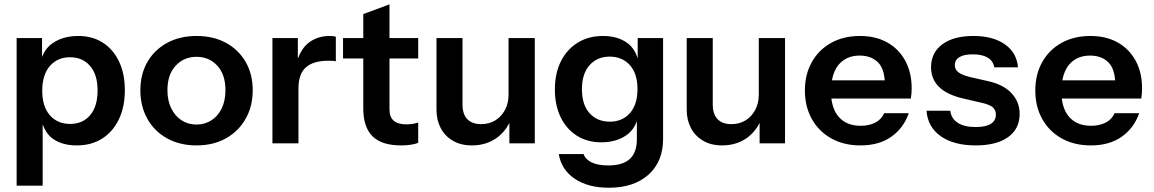

<svg xmlns="http://www.w3.org/2000/svg" viewBox="-20 -676 5410 900"><path d="M538.1 -387.4C520 -425.5 494.7 -455 462.1 -476C429.5 -496.9 391.3 -507.4 347.4 -507.4C301 -507.4 261.6 -496.8 229.3 -475.5C204 -458.8 188 -436 177.1 -409.7V-497.7H58V194.4H180V-93.4C189.5 -67.3 203.1 -44.3 225 -27.8C254.3 -5.5 292.6 5.6 339.7 5.6C385.5 5.6 425.2 -5 458.7 -26.3C492.3 -47.6 518.4 -77.6 537.1 -116.4C555.8 -155.1 565.2 -200.6 565.2 -252.8C565.2 -304.5 556.2 -349.3 538.1 -387.4ZM402.6 -136.2C379.4 -108.8 348.1 -95.1 308.7 -95.1C269.3 -95.1 237.7 -108.6 213.8 -135.7C190 -162.8 178 -201.2 178 -250.9C178 -300.6 190 -339.2 213.8 -366.6C237.7 -394 269 -407.7 307.7 -407.7C347.1 -407.7 378.6 -394.2 402.1 -367.1C425.7 -340 437.4 -301.6 437.4 -251.9C437.4 -202.2 425.8 -163.6 402.6 -136.2Z M1131.7 -385.5C1109.7 -423.5 1079.1 -453.4 1039.7 -475C1000.3 -496.6 954.1 -507.4 901.3 -507.4C849 -507.4 803 -496.6 763.4 -475C723.7 -453.4 692.9 -423.5 670.9 -385.5C649 -347.4 638 -303.2 638 -252.8C638 -202.5 649 -157.8 670.9 -118.8C692.9 -79.7 723.7 -49.2 763.4 -27.3C803 -5.4 849 5.6 901.3 5.6C953.6 5.6 999.4 -5.4 1038.7 -27.3C1078.1 -49.2 1108.9 -79.7 1131.2 -118.8C1153.4 -157.8 1164.6 -202.5 1164.6 -252.8C1164.6 -303.2 1153.6 -347.4 1131.7 -385.5ZM1019.4 -168.1C1007.8 -143.9 991.6 -125.2 971 -112C950.3 -98.8 927.1 -92.2 901.3 -92.2C874.8 -92.2 851.4 -98.8 831.1 -112C810.8 -125.2 794.6 -143.9 782.7 -168.1C770.8 -192.3 764.8 -220.9 764.8 -253.8C764.8 -302.2 777.7 -340.3 803.5 -368C829.3 -395.8 861.9 -409.7 901.3 -409.7C940.7 -409.7 973.1 -395.8 998.6 -368C1024.1 -340.3 1036.8 -302.2 1036.8 -253.8C1036.8 -220.9 1031 -192.3 1019.4 -168.1Z M1525.1 -507.4C1486.4 -507.4 1453.1 -496.4 1425.4 -474.5C1403.4 -457.1 1387.9 -431.5 1376.1 -401.4V-497.7H1257V-4.1H1379V-261.6C1379 -306.7 1390.7 -339.6 1413.9 -360.3C1437.1 -380.9 1472.3 -391.3 1519.4 -391.3C1527.8 -391.3 1534.9 -391.1 1540.7 -390.8C1546.5 -390.5 1551 -389.6 1554.2 -388.4V-503.5C1548.5 -506.1 1538.8 -507.4 1525.3 -507.4Z M1940.3 -401.9V-497.7H1805.7V-655.5L1682.9 -610V-497.7H1588V-401.9H1682.9V-166.7C1682.9 -109.3 1697.2 -66.2 1725.9 -37.5C1754.6 -8.8 1799.3 5.6 1859.9 5.6C1877.4 5.6 1893.2 4.5 1907.4 2.2C1921.6 0 1932.6 -3.1 1940.3 -7V-101.8C1932.5 -99.3 1924.4 -97.2 1915.6 -95.5C1906.8 -93.9 1897 -93.1 1886.1 -93.1C1858.3 -93.1 1838 -98.9 1825.1 -110.6C1812.2 -122.2 1805.7 -139.9 1805.7 -163.8V-401.9Z M2363.8 -497.7V-231.5C2363.8 -205.1 2358.2 -181.4 2346.9 -160.4C2335.5 -139.4 2320.4 -123.1 2301.4 -111.5C2282.4 -99.9 2260.2 -94.1 2235.2 -94.1C2207.3 -94.1 2186 -101.8 2170.7 -117.3C2155.5 -132.8 2148 -155.7 2148 -186.1V-497.7H2026V-160.9C2026 -129.3 2032.6 -100.9 2045.8 -75.7C2059.1 -50.5 2078.1 -30.7 2103 -16.2C2127.8 -1.7 2157.3 5.6 2191.6 5.6C2234.8 5.6 2272.4 -5.2 2304.3 -26.8C2331.6 -45.3 2352 -70.1 2367.7 -99.3V-4H2486.8V-497.7Z M2969.2 -497.7V-402.8C2959.8 -431.4 2945.2 -456.2 2921.2 -474C2891.2 -496.3 2853 -507.4 2806.5 -507.4C2761.4 -507.4 2721.8 -496.9 2688 -476C2654.1 -455 2627.8 -425.8 2609.1 -388.4C2590.4 -350.9 2581 -307 2581 -256.7C2581 -207 2590 -163.6 2608.1 -126.5C2626.2 -89.4 2651.5 -60.5 2684.1 -39.9C2716.7 -19.2 2754.9 -8.9 2798.8 -8.9C2844.6 -8.9 2883.3 -19.7 2914.9 -41.3C2939.9 -58.4 2955.2 -81.3 2965.3 -107.3V-23.4C2965.3 17.9 2954.3 48.7 2932.4 69C2910.4 89.3 2876.6 99.5 2830.7 99.5C2799.1 99.5 2773.5 94.8 2753.8 85.5C2734.1 76.1 2721.4 63 2715.5 46.3H2599.4C2607.1 94.7 2631.8 133.1 2673.4 161.4C2715.1 189.8 2768.5 204 2833.6 204C2912.4 204 2974.5 183.5 3020 142.6C3065.5 101.6 3088.2 45.9 3088.2 -24.4V-497.7ZM2932.9 -145.9C2909.3 -119.1 2877.8 -105.7 2838.5 -105.7C2799.1 -105.7 2767.5 -118.9 2743.6 -145.4C2719.7 -171.9 2707.8 -209.3 2707.8 -257.7C2707.8 -306.1 2719.7 -343.7 2743.6 -370.5C2767.5 -397.2 2798.8 -410.6 2837.5 -410.6C2876.9 -410.6 2908.5 -397.4 2932.4 -370.9C2956.2 -344.5 2968.2 -307 2968.2 -258.7C2968.2 -210.3 2956.4 -172.7 2932.9 -145.9Z M3536.8 -497.7V-231.5C3536.8 -205.1 3531.2 -181.4 3519.9 -160.4C3508.5 -139.4 3493.4 -123.1 3474.4 -111.5C3455.4 -99.9 3433.2 -94.1 3408.2 -94.1C3380.3 -94.1 3359 -101.8 3343.7 -117.3C3328.5 -132.8 3321 -155.7 3321 -186.1V-497.7H3199V-160.9C3199 -129.3 3205.6 -100.9 3218.8 -75.7C3232.1 -50.5 3251.1 -30.7 3276 -16.2C3300.8 -1.7 3330.3 5.6 3364.6 5.6C3407.8 5.6 3445.4 -5.2 3477.3 -26.8C3504.6 -45.3 3525 -70.1 3540.7 -99.3V-4H3659.8V-497.7Z M4223.4 -391.3C4203.4 -428 4175.4 -456.6 4139.2 -476.9C4103.1 -497.3 4060.5 -507.4 4011.4 -507.4C3959.8 -507.4 3914.7 -496.6 3875.9 -475C3837.2 -453.4 3807 -423.4 3785.4 -385C3763.8 -346.6 3753 -302.2 3753 -251.9C3753 -201.5 3763.8 -157 3785.4 -118.3C3807 -79.6 3837.4 -49.2 3876.4 -27.3C3915.5 -5.4 3961.1 5.6 4013.4 5.6C4071.5 5.6 4119.7 -7.9 4158.1 -35.1C4196.5 -62.2 4223.8 -98.9 4239.9 -145.4H4124.7C4115.7 -125.4 4101.5 -110.6 4082.1 -100.9C4062.7 -91.2 4040.2 -86.4 4014.4 -86.4C3969.8 -86.4 3935.5 -100.4 3911.3 -128.5C3892.9 -149.8 3881.5 -178.5 3877.1 -214.1H4249.6C4250.9 -221.9 4251.8 -229.6 4252.5 -237.4C4253.1 -245.1 4253.4 -253.5 4253.4 -262.5C4253.4 -311.6 4243.4 -354.5 4223.4 -391.3ZM3879.6 -299.3C3885 -329.2 3895.3 -354 3911.3 -372.9C3935.5 -401.3 3968.3 -415.5 4009.6 -415.5C4047.7 -415.5 4077.3 -403.8 4098.6 -380.6C4115.9 -361.8 4124.3 -333.3 4127.5 -299.3Z M4722.3 -238.3C4697.5 -265.4 4660.9 -284.5 4612.5 -295.4L4527.3 -314.8C4501.5 -321.2 4483.1 -328.8 4472.1 -337.5C4461.1 -346.3 4455.7 -357.1 4455.7 -370C4455.7 -386.7 4462.8 -399.5 4476.9 -408.2C4491.2 -416.9 4512.2 -421.3 4539.9 -421.3C4569.5 -421.3 4592.9 -416.1 4610 -405.8C4627.1 -395.5 4637.3 -380.3 4640.5 -360.3H4751.8C4748 -406.1 4727.5 -442.1 4690.4 -468.2C4653.3 -494.4 4604.1 -507.4 4542.8 -507.4C4480.8 -507.4 4432.3 -494.4 4397.1 -468.2C4361.8 -442.1 4344.3 -406.1 4344.3 -360.3C4344.3 -322.9 4357.4 -291.7 4383.5 -266.9C4409.6 -242 4449.8 -223.8 4504.1 -212.2L4583.3 -193.8C4608.5 -188 4625.6 -180.7 4634.6 -172C4643.7 -163.3 4648.2 -152.2 4648.2 -138.6C4648.2 -119.9 4640.3 -105.6 4624.5 -95.5C4608.8 -85.5 4585 -80.5 4553.3 -80.5C4518.5 -80.5 4490.8 -87 4470.1 -99.9C4449.4 -112.8 4437.6 -131.8 4434.4 -157H4323C4326.9 -106 4349.1 -66.2 4389.8 -37.5C4430.5 -8.8 4485 5.6 4553.3 5.6C4618.6 5.6 4669.2 -7.3 4705.3 -33.1C4741.4 -58.9 4759.6 -95.4 4759.6 -142.5C4759.6 -179.3 4747.2 -211.2 4722.2 -238.3Z M5303.4 -391.3C5283.4 -428 5255.4 -456.6 5219.2 -476.9C5183.1 -497.3 5140.5 -507.4 5091.4 -507.4C5039.8 -507.4 4994.7 -496.6 4955.9 -475C4917.2 -453.4 4887 -423.4 4865.4 -385C4843.8 -346.6 4833 -302.2 4833 -251.9C4833 -201.5 4843.8 -157 4865.4 -118.3C4887 -79.6 4917.4 -49.2 4956.4 -27.3C4995.5 -5.4 5041.1 5.6 5093.4 5.6C5151.5 5.6 5199.7 -7.9 5238.1 -35.1C5276.5 -62.2 5303.8 -98.9 5319.9 -145.4H5204.7C5195.7 -125.4 5181.5 -110.6 5162.1 -100.9C5142.7 -91.2 5120.2 -86.4 5094.4 -86.4C5049.8 -86.4 5015.5 -100.4 4991.3 -128.5C4972.9 -149.8 4961.5 -178.5 4957.1 -214.1H5329.6C5330.9 -221.9 5331.8 -229.6 5332.5 -237.4C5333.1 -245.1 5333.4 -253.5 5333.4 -262.5C5333.4 -311.6 5323.4 -354.5 5303.4 -391.3ZM4959.6 -299.3C4965 -329.2 4975.3 -354 4991.3 -372.9C5015.5 -401.3 5048.3 -415.5 5089.6 -415.5C5127.7 -415.5 5157.3 -403.8 5178.6 -380.6C5195.9 -361.8 5204.3 -333.3 5207.5 -299.3Z"/></svg>

Font: Diatome Semibold
Style: Regular
Weight: 600
Designer: 15.100.17
Foundry: 15.100.17
Version: Version 1.005;Fontself Maker 3.5.8